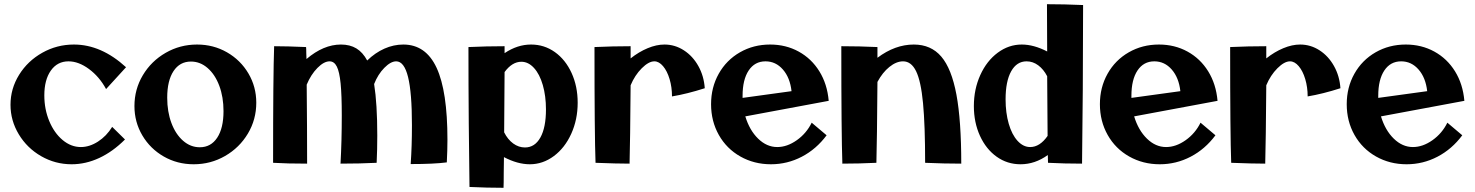

<svg xmlns="http://www.w3.org/2000/svg" viewBox="-20 -777 7021 914"><path d="M30 -278Q30 -355 71 -421Q112 -487 181.5 -526Q251 -565 332 -565Q462 -565 580 -457L485 -353Q453 -412 403.5 -448.5Q354 -485 306 -485Q253 -485 222 -441Q191 -397 191 -323Q191 -257 214.5 -200.5Q238 -144 278 -110.5Q318 -77 365 -77Q406 -77 446.5 -103Q487 -129 514 -173L575 -113Q517 -55 452.5 -25Q388 5 321 5Q243 5 176 -33.5Q109 -72 69.5 -137.5Q30 -203 30 -278Z M620 -272Q620 -352 660 -419Q700 -486 768.5 -525.5Q837 -565 918 -565Q996 -565 1060.5 -528Q1125 -491 1162.5 -427.5Q1200 -364 1200 -288Q1200 -208 1160 -141Q1120 -74 1051.5 -34.5Q983 5 902 5Q824 5 759.5 -32Q695 -69 657.5 -132.5Q620 -196 620 -272ZM1044 -248Q1044 -315 1024 -368.5Q1004 -422 968.5 -453Q933 -484 889 -484Q836 -484 806 -438.5Q776 -393 776 -312Q776 -245 796 -191.5Q816 -138 851.5 -107Q887 -76 931 -76Q984 -76 1014 -121.5Q1044 -167 1044 -248Z M2110 -112Q2110 -64 2107 -4Q2046 4 1935 4Q1941 -80 1941 -181Q1941 -336 1922.5 -410.5Q1904 -485 1866 -485Q1840 -485 1809.5 -454Q1779 -423 1761 -377Q1776 -283 1776 -131Q1776 -65 1773 -2Q1693 2 1601 2Q1607 -105 1607 -228Q1607 -324 1601.5 -379.5Q1596 -435 1583.5 -460Q1571 -485 1549 -485Q1522 -485 1491 -453.5Q1460 -422 1440 -374Q1442 -168 1442 2Q1346 2 1280 -2Q1280 -419 1285 -557Q1345 -557 1437 -553Q1438 -545 1438 -525L1439 -496Q1520 -565 1603 -565Q1646 -565 1676.5 -546.5Q1707 -528 1728 -489Q1766 -526 1810 -545.5Q1854 -565 1900 -565Q2007 -565 2058.5 -454Q2110 -343 2110 -112Z M2730 -288Q2730 -208 2699.5 -140.5Q2669 -73 2616.5 -34Q2564 5 2502 5Q2444 5 2379 -29L2378 45Q2378 99 2377 117Q2299 117 2215 113Q2213 -6 2211.5 -190.5Q2210 -375 2210 -553Q2296 -557 2382 -557V-524Q2443 -565 2508 -565Q2571 -565 2621.5 -529Q2672 -493 2701 -429.5Q2730 -366 2730 -288ZM2579 -256Q2579 -320 2564 -372Q2549 -424 2522 -453.5Q2495 -483 2462 -483Q2418 -483 2382 -434L2380 -147Q2397 -113 2423 -94Q2449 -75 2479 -75Q2526 -75 2552.5 -122.5Q2579 -170 2579 -256Z M3335 -357Q3251 -330 3179 -318Q3179 -362 3167.5 -400.5Q3156 -439 3136.5 -462Q3117 -485 3095 -485Q3068 -485 3035 -452Q3002 -419 2982 -371Q2980 -104 2977 2Q2917 2 2815 -2Q2810 -135 2810 -553Q2898 -557 2982 -557V-499Q3021 -530 3063 -547.5Q3105 -565 3143 -565Q3193 -565 3235.5 -537.5Q3278 -510 3304.5 -462.5Q3331 -415 3335 -357Z M3844 -193 3915 -133Q3866 -67 3797 -31Q3728 5 3650 5Q3570 5 3504.5 -32Q3439 -69 3402 -134.5Q3365 -200 3365 -281Q3365 -361 3401.5 -426Q3438 -491 3502.5 -528Q3567 -565 3646 -565Q3721 -565 3782 -531.5Q3843 -498 3880.5 -437.5Q3918 -377 3925 -297L3528 -223Q3548 -157 3589 -117Q3630 -77 3680 -77Q3727 -77 3773 -109.5Q3819 -142 3844 -193ZM3515 -321V-311L3748 -343Q3741 -407 3707 -446Q3673 -485 3624 -485Q3573 -485 3544 -441.5Q3515 -398 3515 -321Z M4556 2Q4474 2 4384 -2Q4384 -181 4374 -286Q4364 -391 4341 -438Q4318 -485 4279 -485Q4247 -485 4214 -458.5Q4181 -432 4157 -387Q4155 -108 4152 -2Q4068 2 3990 2Q3985 -140 3985 -557Q4071 -557 4157 -553V-502Q4241 -565 4330 -565Q4412 -565 4461 -507.5Q4510 -450 4533 -326.5Q4556 -203 4556 2Z M5136 -753Q5136 -565 5134.5 -349Q5133 -133 5131 2Q5047 2 4969 -2Q4969 -25 4968 -39Q4907 5 4838 5Q4775 5 4724.5 -31Q4674 -67 4645 -130.5Q4616 -194 4616 -272Q4616 -352 4646.5 -419.5Q4677 -487 4729.5 -526Q4782 -565 4844 -565Q4901 -565 4965 -532Q4964 -618 4964 -757Q5046 -757 5136 -753ZM4967 -130Q4967 -210 4965 -414Q4948 -447 4922.5 -466Q4897 -485 4867 -485Q4820 -485 4793.5 -437.5Q4767 -390 4767 -304Q4767 -240 4782 -188Q4797 -136 4824 -106.5Q4851 -77 4884 -77Q4930 -77 4967 -130Z M5695 -193 5766 -133Q5717 -67 5648 -31Q5579 5 5501 5Q5421 5 5355.5 -32Q5290 -69 5253 -134.5Q5216 -200 5216 -281Q5216 -361 5252.5 -426Q5289 -491 5353.5 -528Q5418 -565 5497 -565Q5572 -565 5633 -531.5Q5694 -498 5731.5 -437.5Q5769 -377 5776 -297L5379 -223Q5399 -157 5440 -117Q5481 -77 5531 -77Q5578 -77 5624 -109.5Q5670 -142 5695 -193ZM5366 -321V-311L5599 -343Q5592 -407 5558 -446Q5524 -485 5475 -485Q5424 -485 5395 -441.5Q5366 -398 5366 -321Z M6361 -357Q6277 -330 6205 -318Q6205 -362 6193.5 -400.5Q6182 -439 6162.5 -462Q6143 -485 6121 -485Q6094 -485 6061 -452Q6028 -419 6008 -371Q6006 -104 6003 2Q5943 2 5841 -2Q5836 -135 5836 -553Q5924 -557 6008 -557V-499Q6047 -530 6089 -547.5Q6131 -565 6169 -565Q6219 -565 6261.5 -537.5Q6304 -510 6330.5 -462.5Q6357 -415 6361 -357Z M6870 -193 6941 -133Q6892 -67 6823 -31Q6754 5 6676 5Q6596 5 6530.5 -32Q6465 -69 6428 -134.5Q6391 -200 6391 -281Q6391 -361 6427.5 -426Q6464 -491 6528.5 -528Q6593 -565 6672 -565Q6747 -565 6808 -531.5Q6869 -498 6906.5 -437.5Q6944 -377 6951 -297L6554 -223Q6574 -157 6615 -117Q6656 -77 6706 -77Q6753 -77 6799 -109.5Q6845 -142 6870 -193ZM6541 -321V-311L6774 -343Q6767 -407 6733 -446Q6699 -485 6650 -485Q6599 -485 6570 -441.5Q6541 -398 6541 -321Z"/></svg>

Font: Otomanopee
Style: Regular
Weight: 400
Designer: Das Ende der Wildnis
Foundry: Gutenberg Labo
Version: Version 3.000